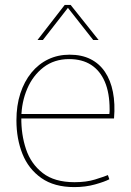

<svg xmlns="http://www.w3.org/2000/svg" viewBox="-20 -753 536 783"><path d="M283 10Q201 10 148.5 -27Q96 -64 71.5 -125.5Q47 -187 47 -262Q47 -323 63 -372Q79 -421 108 -456.5Q137 -492 176.5 -511Q216 -530 264 -530Q313 -530 349 -512Q385 -494 408 -460Q431 -426 440.5 -378Q450 -330 445 -270H62L67 -274Q66 -205 86 -145Q106 -85 154 -47.5Q202 -10 284 -10Q332 -10 367.5 -21Q403 -32 420 -39L426 -22Q407 -12 368 -1Q329 10 283 10ZM63 -288H426Q427 -294 427 -299.5Q427 -305 427 -307Q427 -374 407.5 -419.5Q388 -465 351.5 -488.5Q315 -512 262 -512Q201 -512 157.5 -478.5Q114 -445 91 -391Q68 -337 67 -275ZM133 -590 244 -733H268L382 -590H360L257 -721L155 -590Z"/></svg>

Font: Murecho Thin Thin
Style: Regular
Weight: 250
Version: Version 1.010